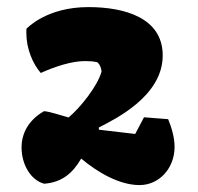

<svg xmlns="http://www.w3.org/2000/svg" viewBox="-20 -806 568 552"><path d="M106.9 -277.8C159.2 -281.7 189.5 -309.1 213.4 -350.1C260.7 -310.5 322.8 -273.9 381.3 -273.9C438.5 -273.9 481.9 -323.2 481.9 -383.3C481.9 -412.6 472.7 -440.4 463.4 -463.4L394 -468.8L368.7 -420.9L264.2 -433.1V-439.5C310.5 -463.4 447.8 -529.3 447.8 -646.5C447.8 -754.4 339.4 -785.6 233.9 -785.6C114.3 -785.6 58.6 -725.6 56.2 -723.6C55.7 -719.7 55.7 -715.8 55.7 -711.9C55.7 -665 74.7 -622.1 97.2 -596.2C141.6 -616.2 188 -630.4 224.1 -630.4C236.3 -630.4 247.6 -629.9 259.8 -627C269 -619.1 271 -607.9 272 -600.6C260.7 -558.1 209.5 -495.1 177.2 -468.3C156.2 -474.1 118.7 -486.3 106.4 -486.3C60.1 -459.5 42 -420.9 42 -381.8C42 -333 68.4 -288.1 106.9 -277.8Z"/></svg>

Font: Kavoon
Style: Regular
Weight: 400
Designer: Viktoriya Grabowska
Foundry: Viktoriya Grabowska
Version: Version 1.002